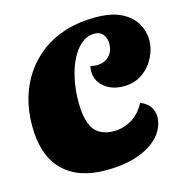

<svg xmlns="http://www.w3.org/2000/svg" viewBox="-104 -777 857 893"><g transform="rotate(-15 324.5 -330.0)"><path d="M298 20Q164 20 91.5 -53Q19 -126 19 -270Q19 -340 37 -401.5Q55 -463 89.5 -514Q124 -565 174.5 -602.5Q225 -640 289.5 -660Q354 -680 432 -680Q511 -680 558.5 -655.5Q606 -631 627.5 -593Q649 -555 649 -514Q649 -472 628.5 -431Q608 -390 570 -363Q532 -336 479 -336Q422 -336 386 -366.5Q350 -397 350 -441Q350 -454 353 -467Q361 -466 368.5 -464.5Q376 -463 383 -463Q406 -463 424.5 -472.5Q443 -482 454 -501Q465 -520 465 -546Q465 -570 451 -589Q437 -608 408 -608Q382 -608 359 -593.5Q336 -579 317 -552.5Q298 -526 284.5 -490Q271 -454 263.5 -410.5Q256 -367 256 -320Q256 -258 269.5 -219.5Q283 -181 311.5 -163.5Q340 -146 383 -146Q401 -146 421 -151Q441 -156 461.5 -167Q482 -178 500 -196.5Q518 -215 532 -242Q564 -229 578.5 -207Q593 -185 593 -159Q593 -128 576 -96Q559 -64 523 -38Q487 -12 431 4Q375 20 298 20Z"/></g></svg>

Font: Sansita Swashed Light Black
Style: Regular
Weight: 900
Version: Version 1.003